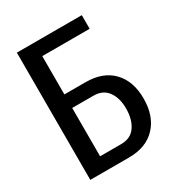

<svg xmlns="http://www.w3.org/2000/svg" viewBox="-170 -820 859 929"><g transform="rotate(-30 259.0 -355.5)"><path d="M425.8 -634.8H161.1V-420.9H278.8Q376.5 -420.9 429.9 -365Q483.4 -309.1 483.4 -212.4Q483.4 -114.7 429.7 -57.4Q376 0 278.8 0H63V-710.9H425.8ZM161.1 -345.2V-75.2H278.8Q332.5 -75.2 359.1 -113.8Q385.7 -152.3 385.7 -213.4Q385.7 -271.5 359.1 -308.3Q332.5 -345.2 278.8 -345.2Z"/></g></svg>

Font: Franco
Style: Regular
Weight: 400
Designer: Google
Version: Version 1.200311; 2013